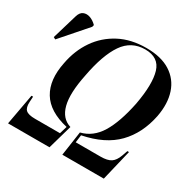

<svg xmlns="http://www.w3.org/2000/svg" viewBox="-209 -880 1027 1035"><g transform="rotate(30 304.0 -362.5)"><path d="M-29 0 6 -192H16L14 -158Q12 -122 27.5 -108Q43 -94 85 -94H240L254 -141Q136 -168 91 -242Q46 -316 70 -432Q86 -518 131.5 -584Q177 -650 248.5 -687.5Q320 -725 415 -725Q507 -725 564.5 -688.5Q622 -652 643.5 -587Q665 -522 649 -437Q625 -318 552 -243Q479 -168 344 -141L338 -94H493Q535 -94 556.5 -108Q578 -122 591 -158L603 -192H613L567 0H309L331 -151Q404 -169 447 -239.5Q490 -310 516 -437Q541 -572 519.5 -643.5Q498 -715 413 -715Q327 -715 278 -643.5Q229 -572 203 -433Q177 -308 195 -238.5Q213 -169 272 -151L229 0ZM-35 -519 -48 -526 -2 -681Q6 -709 24.5 -717Q43 -725 65 -717.5Q87 -710 107 -690L104 -678Z"/></g></svg>

Font: Noto Serif Display Condensed SemiBold
Style: Italic
Weight: 600
Width: 3
Italic angle: -12°
Designer: Monotype Design Team
Foundry: Monotype Imaging Inc.
Version: Version 2.009